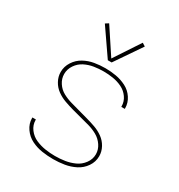

<svg xmlns="http://www.w3.org/2000/svg" viewBox="-178 -871 932 999"><g transform="rotate(30 288.0 -371.0)"><path d="M287 8Q321 8 354.5 2.5Q388 -3 418.5 -18.5Q449 -34 468.5 -62.5Q488 -91 488 -125Q488 -153 474 -178.5Q460 -204 437 -220.5Q414 -237 387.5 -246.5Q361 -256 333.5 -263.5Q306 -271 279 -278.5Q252 -286 225 -293.5Q198 -301 173 -314.5Q148 -328 132 -352.5Q116 -377 116 -405Q116 -434 133 -459Q150 -484 176 -497Q202 -510 230.5 -514.5Q259 -519 288 -519Q316 -519 344.5 -514.5Q373 -510 399 -497.5Q425 -485 442 -461Q459 -437 459 -408V-405H480V-409Q480 -441 461.5 -469Q443 -497 413.5 -512Q384 -527 352 -532.5Q320 -538 288 -538Q255 -538 222.5 -532.5Q190 -527 161 -511Q132 -495 113.5 -466.5Q95 -438 95 -405Q95 -377 109 -351.5Q123 -326 146 -309.5Q169 -293 195.5 -283.5Q222 -274 249 -266.5Q276 -259 303.5 -252Q331 -245 358 -237.5Q385 -230 410 -216Q435 -202 451.5 -177.5Q468 -153 468 -125Q468 -95 449.5 -70Q431 -45 403.5 -32.5Q376 -20 346.5 -15.5Q317 -11 287 -11Q258 -11 228.5 -15.5Q199 -20 171.5 -32Q144 -44 125.5 -68.5Q107 -93 107 -123V-126H86V-122Q86 -89 106 -60.5Q126 -32 156.5 -17Q187 -2 220.5 3Q254 8 287 8ZM277 -580H300L408 -738L389 -750L288 -597L187 -750L168 -738Z"/></g></svg>

Font: Iosevka Sparkle Thin
Style: Regular
Weight: 100
Designer: Belleve Invis
Foundry: Belleve Invis
Version: Version 4.5.0; ttfautohint (v1.8.3)